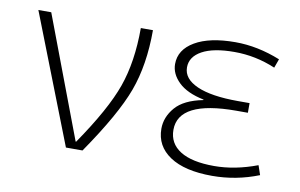

<svg xmlns="http://www.w3.org/2000/svg" viewBox="-62 -642 1193 764"><g transform="rotate(10 534.5 -260.0)"><path d="M277 -30Q380 -180 416 -281.5Q452 -383 452 -520H501Q501 -379 462 -273Q423 -167 308 0H241L38 -520H90L275 -30Z M747 -281V-283Q679 -297 645 -330Q611 -363 611 -403Q611 -461 670 -495.5Q729 -530 833 -530Q923 -530 1015 -493L1002 -457Q922 -491 836 -491Q751 -491 705.5 -466Q660 -441 660 -398Q660 -352 717.5 -326.5Q775 -301 883 -301H930V-262H883Q650 -262 650 -144Q650 -89 697 -59.5Q744 -30 834 -30Q918 -30 1008 -64L1021 -26Q930 10 833 10Q722 10 662 -30Q602 -70 602 -140Q602 -187 636 -226.5Q670 -266 747 -281Z"/></g></svg>

Font: M PLUS 1p Light
Style: Regular
Weight: 300
Version: Version 1.061